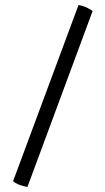

<svg xmlns="http://www.w3.org/2000/svg" viewBox="-20 -734 417 763"><path d="M89 9Q50 2 32 -14L292 -714Q307 -712 322.5 -705Q338 -698 348 -690Z"/></svg>

Font: Vollkorn SemiBold
Style: Regular
Weight: 600
Designer: Friedrich Althausen
Foundry: Friedrich Althausen
Version: Version 5.000